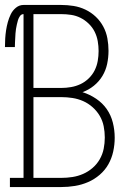

<svg xmlns="http://www.w3.org/2000/svg" viewBox="-21 -755 541 775"><path d="M19 0V-37H74V-698Q65 -698 59.5 -690Q54 -682 51.5 -673.5Q49 -665 47 -656Q45 -647 43.5 -638Q42 -629 41.5 -620Q41 -611 40.5 -601.5Q40 -592 39.5 -583Q39 -574 39 -565H-1Q-1 -582 0 -599Q1 -616 3.5 -632.5Q6 -649 10.5 -665.5Q15 -682 22.5 -697.5Q30 -713 43.5 -724Q57 -735 74 -735H226Q251 -735 276 -731Q301 -727 324 -716Q347 -705 365.5 -687.5Q384 -670 396 -647.5Q408 -625 412.5 -600Q417 -575 417 -550Q417 -523 411.5 -497Q406 -471 392.5 -448.5Q379 -426 358 -409Q337 -392 312 -383Q341 -374 367 -356.5Q393 -339 410 -314.5Q427 -290 434.5 -260Q442 -230 442 -199Q442 -171 436 -143.5Q430 -116 416.5 -92Q403 -68 381.5 -49.5Q360 -31 334.5 -20Q309 -9 281.5 -4.5Q254 0 226 0ZM114 -400H226Q246 -400 266 -403.5Q286 -407 304 -415.5Q322 -424 337 -438.5Q352 -453 361 -471Q370 -489 373.5 -509Q377 -529 377 -549Q377 -569 373.5 -589Q370 -609 361 -627Q352 -645 337 -659.5Q322 -674 304 -683Q286 -692 266 -695Q246 -698 226 -698H114ZM114 -37H226Q249 -37 271.5 -40.5Q294 -44 314.5 -53Q335 -62 352.5 -77Q370 -92 381.5 -112Q393 -132 397.5 -154.5Q402 -177 402 -200Q402 -223 397.5 -245.5Q393 -268 381.5 -287.5Q370 -307 352.5 -322.5Q335 -338 314.5 -347Q294 -356 271.5 -359.5Q249 -363 226 -363H114Z"/></svg>

Font: Iosevka Slab Extralight
Style: Regular
Weight: 200
Monospace: yes
Designer: Belleve Invis
Foundry: Belleve Invis
Version: Version 11.1.1; ttfautohint (v1.8.3)